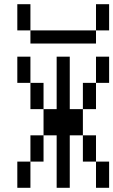

<svg xmlns="http://www.w3.org/2000/svg" viewBox="-20 -895 540 915"><path d="M62.5 -125Q62.5 -125 62.5 0H125Q125 0 125 -125ZM250 -250Q250 -250 250 0H312.5Q312.5 0 312.5 -250H375Q375 -250 375 -125H437.5Q437.5 -125 437.5 0H500Q500 0 500 -125H437.5Q437.5 -125 437.5 -250H375Q375 -250 375 -375H312.5Q312.5 -375 312.5 -625H250Q250 -625 250 -375H187.5Q187.5 -375 187.5 -250H125Q125 -250 125 -125H187.5Q187.5 -125 187.5 -250ZM187.5 -375Q187.5 -375 187.5 -500H125Q125 -500 125 -375ZM375 -375H437.5Q437.5 -375 437.5 -500H375Q375 -500 375 -375ZM125 -500Q125 -500 125 -625H62.5Q62.5 -625 62.5 -500ZM437.5 -500H500Q500 -500 500 -625H437.5Q437.5 -625 437.5 -500ZM125 -750V-687.5H437.5V-750ZM125 -750Q125 -750 125 -875H62.5Q62.5 -875 62.5 -750ZM437.5 -750H500Q500 -750 500 -875H437.5Q437.5 -875 437.5 -750Z"/></svg>

Font: BFUnifontExMono
Style: Regular
Weight: 500
Version: Version 15.0.06